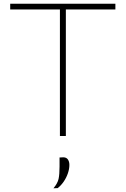

<svg xmlns="http://www.w3.org/2000/svg" viewBox="-20 -733 677 1035"><path d="M303 0Q303 -61 303 -117Q303 -173 303 -238V-472Q303 -537.5 303 -593.5Q303 -649.5 303 -710L318 -682H241Q177.5 -682 128.5 -682Q79.5 -682 35 -682V-713H602V-682Q558 -682 509 -682Q460 -682 396 -682H319L335 -710Q335 -649.5 335 -593.5Q335 -537.5 335 -472V-238Q335 -173 335 -117Q335 -61 335 0ZM268 282Q290.5 255.5 295.8 231.2Q301 207 301 165Q301 153 301 140.5Q301 128 301 116L322 115Q338.5 115.5 346.2 127Q354 138.5 354 156Q354 177.5 346 201Q338 224.5 323.8 245.5Q309.5 266.5 291 281Z"/></svg>

Font: Commissioner Thin
Style: Regular
Weight: 100
Designer: Kostas Bartsokas
Foundry: Kostas Bartsokas
Version: Version 1.001;gftools[0.9.23]